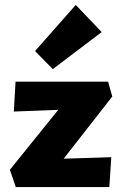

<svg xmlns="http://www.w3.org/2000/svg" viewBox="-20 -758 491 778"><path d="M238 -115 431 -121 423 0H44L20 -70L216 -313L36 -306L43 -427H418L435 -367ZM122 -551 287 -738 392 -628 194 -478Z"/></svg>

Font: Ysabeau Heavy
Style: Regular
Weight: 800
Designer: Christian Thalmann (Catharsis Fonts)
Version: Version 0.003